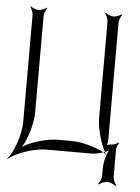

<svg xmlns="http://www.w3.org/2000/svg" viewBox="-75 -602 558 763"><g transform="rotate(5 204.5 -221.0)"><path d="M-24 49 -22 51C3 26 80 0 127 0H305C319 0 338 -3 355 -9C320 -28 263 -43 226 -43H171C129 -43 62 -24 30 -2C52 -34 71 -101 71 -143V-528C71 -538 78 -554 83 -560L81 -562C75 -557 59 -550 49 -550C39 -550 23 -557 17 -562L15 -560C20 -554 27 -538 27 -528V-100C27 -53 1 24 -24 49ZM314 -560C319 -554 326 -538 326 -528V-143C326 -105 342 -45 361 -11C366 -13 372 -16 376 -18C373 -13 371 -7 369 -1C368 -1 368 -2 367 -2C368 -1 367 -1 368 0C362 18 358 39 358 54V84C358 95 351 111 345 117L348 120C354 114 370 107 381 107C392 107 408 114 414 120L417 117C411 111 404 95 404 84V-26C404 -34 410 -46 414 -50L411 -53C407 -49 395 -43 387 -43C381 -43 372 -41 366 -39C368 -45 370 -54 370 -60V-528C370 -538 377 -554 382 -560L380 -562C374 -557 358 -550 348 -550C338 -550 322 -557 316 -562ZM355 -9C359 -7 364 -4 367 -2L361 -11C359 -10 357 -10 355 -9Z"/></g></svg>

Font: Armata Saber
Style: Rg
Weight: 400
Designer: Jasper
Foundry: Cannot Into Space Fonts
Version: Version 0.970